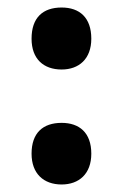

<svg xmlns="http://www.w3.org/2000/svg" viewBox="-20 -572 327 511"><path d="M64 -469C64 -415 96 -387 144 -387C190 -387 223 -415 223 -469C223 -525 192 -552 144 -552C94 -552 64 -525 64 -469ZM64 -163C64 -110 96 -81 144 -81C190 -81 223 -109 223 -163C223 -219 191 -245 144 -245C94 -245 64 -218 64 -163Z"/></svg>

Font: Noto Sans Kannada UI Condensed
Style: Bold
Weight: 700
Width: 3
Designer: Jelle Bosma - Monotype Design Team
Foundry: Monotype Imaging Inc.
Version: Version 2.005